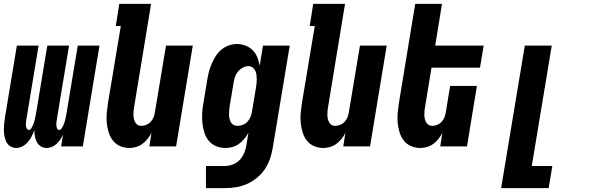

<svg xmlns="http://www.w3.org/2000/svg" viewBox="-20 -755 3040 990"><path d="M64 8Q47 8 33.5 -0.5Q20 -9 13 -23Q6 -37 3 -53Q0 -69 0 -85.5Q0 -102 1.5 -118.5Q3 -135 6 -152L67 -520H179L115 -133Q114 -126 113.5 -119Q113 -112 114 -105Q115 -98 118.5 -91.5Q122 -85 129 -85Q137 -85 141.5 -93Q146 -101 149.5 -108.5Q153 -116 155.5 -124Q158 -132 159.5 -139.5Q161 -147 163 -155Q165 -163 166 -171L224 -520H336L272 -133Q271 -126 270.5 -119Q270 -112 271 -105Q272 -98 275 -91.5Q278 -85 286 -85Q293 -85 298 -93Q303 -101 306.5 -108.5Q310 -116 312.5 -124Q315 -132 316.5 -139.5Q318 -147 320 -155Q322 -163 323 -171L381 -520H493L407 0H295L305 -61Q299 -48 291 -36Q283 -24 272 -13.5Q261 -3 247.5 2.5Q234 8 220 8Q204 8 190.5 -0.5Q177 -9 170 -22.5Q163 -36 160 -52Q157 -68 157 -84Q151 -68 143.5 -52.5Q136 -37 124 -23Q112 -9 96 -0.5Q80 8 64 8Z M647 8Q621 8 598.5 -2Q576 -12 561.5 -31Q547 -50 540 -73.5Q533 -97 530.5 -122Q528 -147 530.5 -173Q533 -199 537 -225L603 -621H577L595 -735H759L672 -206Q670 -195 669 -185Q668 -175 668 -164.5Q668 -154 670 -144Q672 -134 676.5 -125.5Q681 -117 689 -111.5Q697 -106 708 -106Q721 -106 734.5 -111.5Q748 -117 757.5 -127.5Q767 -138 772 -151Q777 -164 779 -178L836 -520H974L888 0H750L761 -70Q753 -54 741 -39Q729 -24 714 -13Q699 -2 681.5 3Q664 8 647 8Z M1042 215V101H1139Q1159 101 1180.5 93Q1202 85 1217 68.5Q1232 52 1240 31.5Q1248 11 1251 -9L1261 -71Q1253 -55 1240.5 -40Q1228 -25 1212.5 -13.5Q1197 -2 1178.5 3Q1160 8 1143 8Q1117 8 1094 -1.5Q1071 -11 1056 -29.5Q1041 -48 1033.5 -72Q1026 -96 1023.5 -121Q1021 -146 1022.5 -172Q1024 -198 1029 -225L1049 -345Q1052 -365 1057.5 -385.5Q1063 -406 1071.5 -426Q1080 -446 1092 -465Q1104 -484 1121 -498.5Q1138 -513 1159 -520.5Q1180 -528 1201 -528Q1224 -528 1245.5 -520Q1267 -512 1282.5 -496.5Q1298 -481 1306.5 -460Q1315 -439 1319 -416L1336 -520H1474L1386 9Q1381 38 1371.5 65.5Q1362 93 1345 118Q1328 143 1304 162.5Q1280 182 1252.5 194Q1225 206 1196 210.5Q1167 215 1138 215ZM1204 -106Q1217 -106 1231 -111Q1245 -116 1255 -126.5Q1265 -137 1271 -150.5Q1277 -164 1279 -178L1299 -298Q1301 -310 1302.5 -321.5Q1304 -333 1304 -345Q1304 -357 1302.5 -368.5Q1301 -380 1296.5 -390Q1292 -400 1282.5 -407Q1273 -414 1261 -414Q1246 -414 1231.5 -406Q1217 -398 1206.5 -385Q1196 -372 1191 -356.5Q1186 -341 1184 -326L1164 -206Q1162 -195 1161.5 -184.5Q1161 -174 1161 -163.5Q1161 -153 1163.5 -143Q1166 -133 1170.5 -124.5Q1175 -116 1184 -111Q1193 -106 1204 -106Z M1647 8Q1621 8 1598.5 -2Q1576 -12 1561.5 -31Q1547 -50 1540 -73.5Q1533 -97 1530.5 -122Q1528 -147 1530.5 -173Q1533 -199 1537 -225L1603 -621H1577L1595 -735H1759L1672 -206Q1670 -195 1669 -185Q1668 -175 1668 -164.5Q1668 -154 1670 -144Q1672 -134 1676.5 -125.5Q1681 -117 1689 -111.5Q1697 -106 1708 -106Q1721 -106 1734.5 -111.5Q1748 -117 1757.5 -127.5Q1767 -138 1772 -151Q1777 -164 1779 -178L1836 -520H1974L1888 0H1750L1761 -70Q1753 -54 1741 -39Q1729 -24 1714 -13Q1699 -2 1681.5 3Q1664 8 1647 8Z M2147 8Q2121 8 2098.5 -2Q2076 -12 2061.5 -31Q2047 -50 2040 -73.5Q2033 -97 2030.5 -122Q2028 -147 2030.5 -173Q2033 -199 2037 -225L2121 -735H2259L2224 -520H2474L2455 -406H2205L2172 -206Q2170 -195 2169 -185Q2168 -175 2168 -164.5Q2168 -154 2170 -144Q2172 -134 2176.5 -125.5Q2181 -117 2189 -111.5Q2197 -106 2208 -106Q2221 -106 2234.5 -111.5Q2248 -117 2257.5 -127.5Q2267 -138 2272 -151Q2277 -164 2279 -178L2301 -312H2439L2388 0H2250L2261 -70Q2253 -54 2241 -39Q2229 -24 2214 -13Q2199 -2 2181.5 3Q2164 8 2147 8Z M2564 215 2686 -520H2825L2722 101H2828L2809 215Z"/></svg>

Font: Iosevka Term Curly Hv Obl
Style: Regular
Weight: 900
Italic angle: -9°
Designer: Belleve Invis
Foundry: Belleve Invis
Version: Version 32.3.0